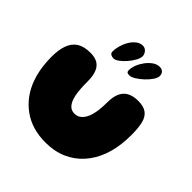

<svg xmlns="http://www.w3.org/2000/svg" viewBox="-224 -1025 1220 1220"><g transform="rotate(45 385.5 -415.0)"><path d="M368 21Q244.5 21 160.2 -41Q76 -103 39 -206.5Q33 -223 28.2 -240.2Q23.5 -257.5 20.2 -275.5Q17 -293.5 14.5 -312.2Q12 -331 10.8 -350.5Q9.5 -370 9.5 -390.5Q9.5 -454 25 -497.2Q40.5 -540.5 75.2 -562.8Q110 -585 167.5 -585Q206.5 -585 232 -570.5Q257.5 -556 270.2 -524.2Q283 -492.5 283 -440.5Q283 -425 283.2 -409.5Q283.5 -394 284.8 -379.5Q286 -365 287.5 -351Q289 -337 291.8 -324.5Q294.5 -312 298 -301Q307 -273 323.8 -256Q340.5 -239 368 -239Q387 -239 401.5 -246.8Q416 -254.5 426.8 -268.2Q437.5 -282 445 -300Q450.5 -314.5 454.5 -330.8Q458.5 -347 460.8 -364.5Q463 -382 464 -400.2Q465 -418.5 465 -436.5Q465 -488.5 480.2 -521Q495.5 -553.5 525.2 -568.5Q555 -583.5 597.5 -583.5Q647.5 -583.5 674.2 -563.2Q701 -543 710.8 -502.2Q720.5 -461.5 720.5 -399Q720.5 -377.5 719.2 -357Q718 -336.5 715.8 -316.2Q713.5 -296 709.8 -277Q706 -258 701 -239.8Q696 -221.5 689.5 -204Q664 -135 618.8 -84.5Q573.5 -34 510.5 -6.5Q447.5 21 368 21ZM295.5 -662.5Q282.5 -662.5 271.2 -668.5Q260 -674.5 260 -690Q260 -716 268.2 -744.2Q276.5 -772.5 291.5 -797.2Q306.5 -822 326.8 -837.2Q347 -852.5 370.5 -852.5Q390.5 -852.5 403.8 -836.8Q417 -821 417 -803Q417 -785.5 403.8 -761.5Q390.5 -737.5 370.8 -714.8Q351 -692 330.5 -677.2Q310 -662.5 295.5 -662.5ZM444 -657.5Q431 -657.5 424 -661.2Q417 -665 417 -680.5Q417 -702 427.2 -728.2Q437.5 -754.5 455.2 -778.2Q473 -802 495.2 -817.5Q517.5 -833 541.5 -833Q561.5 -833 572.2 -821.5Q583 -810 583 -792Q583 -774.5 567.2 -751.5Q551.5 -728.5 528.2 -707Q505 -685.5 481.8 -671.5Q458.5 -657.5 444 -657.5Z"/></g></svg>

Font: Gluten Thin ExtraBold
Style: Regular
Weight: 800
Version: Version 1.300